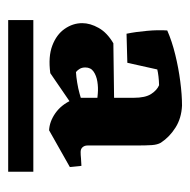

<svg xmlns="http://www.w3.org/2000/svg" viewBox="-18 -650 476 481"><g transform="rotate(90 220.5 -410.0)"><path d="M307 -294.5Q285 -295.5 264 -310.2Q243 -325 231.2 -351.2L225.5 -353.2V-506.5Q225.5 -535.5 216 -550.1Q206.5 -564.8 194 -570Q182.5 -569.8 171.9 -568.5Q161.2 -567.2 154.5 -565.5L137.8 -490.5L65 -488.5Q60.2 -511.8 57.8 -539.6Q55.2 -567.5 56.8 -590.5Q84.2 -602.5 117.6 -610.6Q151 -618.8 184.5 -623.1Q218 -627.5 245 -627.5Q276.8 -626 300.2 -611.1Q323.8 -596.2 338 -574.5Q343 -566 344 -551.9Q345 -537.8 345 -509.5V-390.5Q345 -383.5 349.2 -378.5Q353.5 -373.5 361.2 -373.5Q369.2 -373.5 377.2 -374.4Q385.2 -375.2 396 -375.5L399 -346.5ZM30.8 -192V-255H410.8V-192ZM163.8 -297.5Q122.5 -292 94.8 -302.5Q67 -313 52.8 -333.5Q38.5 -354 38.5 -377.5Q38.5 -397.5 50.4 -418.6Q62.2 -439.8 89 -455.5L241 -457.5V-414L214.8 -416.5Q199.8 -417.8 184.9 -415.4Q170 -413 159.8 -405.9Q149.5 -398.8 149.5 -385.2Q149.5 -377.5 152.6 -371.8Q155.8 -366 161 -361.8Q173.2 -362.5 187.6 -364.9Q202 -367.2 215.2 -370.9Q228.5 -374.5 237 -377.2L247 -354.5Z"/></g></svg>

Font: Eczar
Style: Regular
Weight: 400
Designer: Vaibhav Singh
Foundry: Rosetta Type Foundry
Version: Version 2.000